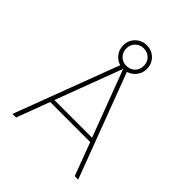

<svg xmlns="http://www.w3.org/2000/svg" viewBox="-223 -957 1095 1095"><g transform="rotate(45 325.0 -409.5)"><path d="M60 0 298 -631Q268 -640 249 -665Q230 -690 230 -723Q230 -764 257.5 -791.5Q285 -819 325 -819Q366 -819 393.5 -791.5Q421 -764 421 -723Q421 -690 401.5 -665Q382 -640 352 -631L590 0H562L487 -200H164L89 0ZM325 -653Q356 -653 376 -673Q396 -693 396 -723Q396 -754 376 -774Q356 -794 325 -794Q295 -794 275 -774Q255 -754 255 -723Q255 -693 275 -673Q295 -653 325 -653ZM173 -225H477L325 -628Z"/></g></svg>

Font: Kanit Thin
Style: Regular
Weight: 250
Designer: Katatrad Team
Foundry: CadsonDemak
Version: Version 2.000; ttfautohint (v1.8.3)